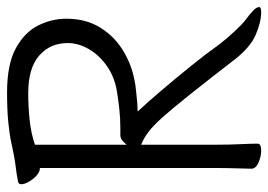

<svg xmlns="http://www.w3.org/2000/svg" viewBox="-128 -621 760 544"><g transform="rotate(-90 252.0 -349.0)"><path d="M48 -616H47Q37 -616 26.5 -625.5Q16 -635 9 -647.5Q2 -660 2 -668Q2 -677 10 -678Q30 -682 55 -685Q80 -688 120 -697Q142 -702 177.5 -705.5Q213 -709 262 -709Q342 -709 387.5 -684Q433 -659 452 -620.5Q471 -582 471 -541Q471 -487 447 -447Q423 -407 383.5 -382Q344 -357 297 -348Q284 -345 266.5 -343.5Q249 -342 232 -340Q226 -340 220 -339.5Q214 -339 208 -339Q236 -309 269.5 -269.5Q303 -230 337 -188Q371 -146 398 -108Q414 -87 435 -64.5Q456 -42 468 -33Q482 -23 493 -12.5Q504 -2 504 5Q504 11 490 11Q462 11 426.5 -4Q391 -19 357 -62Q296 -141 256.5 -190.5Q217 -240 192.5 -267.5Q168 -295 150 -308.5Q132 -322 114 -329V-115Q114 -81 115.5 -48.5Q117 -16 117 1Q117 11 97 11Q81 11 63.5 3.5Q46 -4 46 -17Q46 -29 47 -58Q48 -87 48 -116ZM160 -388Q189 -388 216 -391Q243 -394 267 -398Q307 -405 337.5 -426.5Q368 -448 385 -477.5Q402 -507 402 -537Q402 -587 366.5 -618Q331 -649 260 -649Q221 -649 183.5 -645Q146 -641 114 -630V-370Q120 -378 126.5 -383Q133 -388 141 -388Z"/></g></svg>

Font: Moon Stars Kai T HW
Style: Regular
Weight: 400
Designer: GuiWonder
Version: Version 1.101